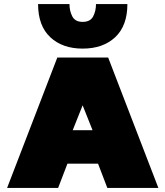

<svg xmlns="http://www.w3.org/2000/svg" viewBox="-20 -928 817 948"><path d="M388 -688Q288 -688 228 -744.5Q168 -801 168 -908H323Q323 -874 337 -847Q351 -820 388 -820Q426 -820 440 -847Q454 -874 454 -908H609Q609 -801 549 -744.5Q489 -688 388 -688ZM15 0 263 -644H514L762 0H510L464 -120H313L267 0ZM339 -285H437L388 -408Z"/></svg>

Font: Kanit Black
Style: Regular
Weight: 900
Designer: Katatrad Team
Foundry: CadsonDemak
Version: Version 2.000; ttfautohint (v1.8.3)